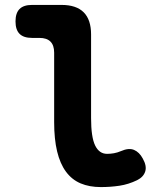

<svg xmlns="http://www.w3.org/2000/svg" viewBox="-20 -750 640 780"><path d="M350 -270Q350 -193 366.5 -159Q383 -125 415 -125Q429 -125 443 -127.5Q457 -130 471 -136Q503 -150 524.5 -141Q546 -132 560 -106Q577 -76 570 -53.5Q563 -31 537 -18Q502 -1 465.5 4.5Q429 10 390 10Q343 10 307.5 -5Q272 -20 248 -52.5Q224 -85 212 -135Q200 -185 200 -254V-536Q200 -566 185 -581Q170 -596 140 -596H110Q76 -596 59.5 -612.5Q43 -629 43 -663Q43 -697 59.5 -713.5Q76 -730 110 -730H230Q290 -730 320 -700Q350 -670 350 -610Z"/></svg>

Font: Maple Mono NL ExtraBold
Style: Regular
Weight: 800
Monospace: yes
Designer: subframe7536
Version: Version 7.000